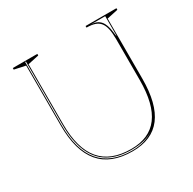

<svg xmlns="http://www.w3.org/2000/svg" viewBox="-158 -872 1057 1051"><g transform="rotate(-30 370.0 -346.5)"><path d="M391 15Q255 15 187.5 -64.5Q120 -144 120 -304V-683L50 -698V-708H205V-698L135 -683V-304Q135 -151 198.5 -75.5Q262 0 391 0Q506 0 562.5 -75.5Q619 -151 619 -304V-562Q619 -600 613.5 -626Q608 -652 595.5 -668Q583 -684 562 -691Q541 -698 510 -698V-708H705V-698L635 -683V-304Q635 -144 574.5 -64.5Q514 15 391 15ZM391 10Q435 10 470 -1Q505 -12 533 -32Q505 -13 469.5 -4Q434 5 391 5Q304 5 246 -29Q188 -63 159 -132Q130 -201 130 -304V-703H125V-304Q125 -147 191.5 -68.5Q258 10 391 10ZM536 -701Q557 -701 572.5 -695Q588 -689 598.5 -677Q609 -665 615.5 -646.5Q622 -628 625 -602L628 -579H630V-701Z"/></g></svg>

Font: Kalnia Glaze Thin Thin
Style: Regular
Weight: 250
Version: Version 1.110